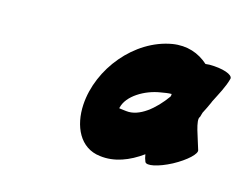

<svg xmlns="http://www.w3.org/2000/svg" viewBox="-64 -952 723 570"><g transform="rotate(15 298.0 -667.0)"><path d="M558 -571C549 -603 527 -657 538 -667C539 -672 541 -676 542 -681C548 -693 554 -704 559 -716C560 -718 560 -719 561 -721C574 -747 589 -773 596 -800C598 -813 566 -824 525 -824C521 -824 517 -823 513 -823C484 -849 447 -862 403 -855C291 -836 201 -725 194 -613C190 -546 218 -485 281 -478C326 -472 370 -489 410 -518C411 -510 413 -503 416 -496C421 -485 456 -492 496 -513C535 -534 563 -560 558 -571ZM322 -627C311 -628 294 -630 300 -631C308 -670 360 -700 406 -707C417 -709 429 -711 439 -711C439 -708 439 -706 438 -703C406 -658 362 -622 322 -627Z"/></g></svg>

Font: Nupuram Black Oblique
Style: Regular
Weight: 900
Designer: Santhosh Thottingal (santhosh.thottingal@gmail.com)
Foundry: SMC
Version: Version 1.000